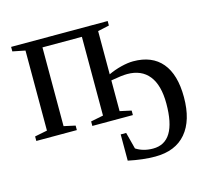

<svg xmlns="http://www.w3.org/2000/svg" viewBox="-98 -574 986 905"><g transform="rotate(-15 394.5 -121.5)"><path d="M754.9 -19.5Q754.9 93.8 702.9 155Q650.9 216.3 552.2 216.3Q493.2 216.3 421.4 201.2V73.2H448.2L469.2 154.3Q504.4 177.2 552.2 177.2Q667 177.2 667 -11.7Q667 -101.6 630.4 -147.7Q593.8 -193.8 524.4 -193.8Q497.6 -193.8 444.8 -184.1V-34.2L500.5 -22V0H302.7V-22L363.8 -34.2V-418.5H171.4V-34.2L227.1 -22V0H29.3V-22L90.3 -34.2V-424.8L29.3 -437V-459H500.5V-437L444.8 -424.8V-213.9Q474.6 -228 507.8 -236.3Q541 -244.6 566.9 -244.6Q658.7 -244.6 706.8 -187.3Q754.9 -129.9 754.9 -19.5Z"/></g></svg>

Font: Tinos
Style: Regular
Weight: 400
Designer: Steve Matteson
Foundry: Monotype Imaging Inc.
Version: Version 1.23